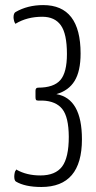

<svg xmlns="http://www.w3.org/2000/svg" viewBox="-20 -729 378 755"><path d="M243.2 -516.6Q243.2 -596.2 219.2 -629.6Q195.3 -663.1 146 -663.1Q86.9 -663.1 42 -636.2Q40.5 -635.3 39.8 -636Q39.1 -636.7 38.6 -639.6Q37.1 -639.6 35.2 -647.7Q33.2 -655.8 33.2 -660.6Q33.2 -676.8 41 -681.6Q88.4 -709 149.9 -709Q296.9 -709 296.9 -518.6Q296.9 -449.2 273.4 -410.9Q250 -372.6 201.7 -358.9Q302.2 -341.3 302.2 -181.2Q302.2 6.3 142.6 6.3Q78.6 6.3 42.5 -15.1Q36.1 -19.5 36.1 -35.2Q36.1 -41 37.8 -49.6Q39.6 -58.1 42 -58.1Q42.5 -61 43.2 -62Q43.9 -63 45.4 -61.5Q85 -39.1 138.7 -39.1Q197.8 -39.1 224.1 -74Q250.5 -108.9 250.5 -191.4Q250 -268.6 225.1 -300Q200.2 -331.5 147.5 -333.5H129.9Q123.5 -333.5 121.6 -336.4Q119.6 -339.4 119.6 -346.7V-372.1Q119.6 -384.3 129.9 -384.3Q191.4 -384.3 217.3 -414.1Q243.2 -443.8 243.2 -516.6Z"/></svg>

Font: BenchNine Light
Style: Regular
Weight: 300
Version: Version 1 ; ttfautohint (v0.92.18-e454-dirty) -l 8 -r 50 -G 